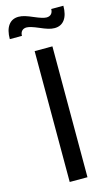

<svg xmlns="http://www.w3.org/2000/svg" viewBox="-163 -943 581 992"><g transform="rotate(-15 128.0 -446.5)"><path d="M80 -700H175V0H80ZM134 -810Q90 -829 71 -829Q55 -829 46 -819.5Q37 -810 37 -793H-28Q-28 -841 -9 -867Q10 -893 45 -893Q61 -893 79 -887.5Q97 -882 122 -871Q166 -852 185 -852Q201 -852 210 -861.5Q219 -871 219 -888H284Q284 -840 265 -814Q246 -788 211 -788Q195 -788 177 -793.5Q159 -799 134 -810Z"/></g></svg>

Font: Cabin
Style: Regular
Weight: 400
Designer: Pablo Impallari
Foundry: Pablo Impallari. http://www.impallari.com Igino Marini. http://www.ikern.com
Version: Version 2.001